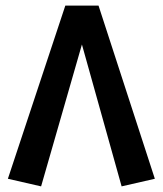

<svg xmlns="http://www.w3.org/2000/svg" viewBox="-20 -646 579 682"><path d="M412 16 271 -488 126 16 8 -11 212 -626H330L530 -11Z"/></svg>

Font: FiraGO Medium
Style: Italic
Weight: 500
Italic angle: -8°
Designer: bBox Type GmbH
Foundry: bBox Type GmbH
Version: Version 1.001